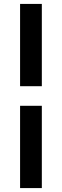

<svg xmlns="http://www.w3.org/2000/svg" viewBox="-20 -801 316 980"><path d="M82.5 -361V-781H193.5V-361ZM82.5 159V-261H193.5V159Z"/></svg>

Font: Heraclito SemiBold
Style: Regular
Weight: 600
Designer: Kostas Bartsokas (font) & Cristiano Sobral (main changes)
Foundry: Kostas Bartsokas (font) & Cristiano Sobral (main changes)
Version: Version 1.00;July 8, 2020;FontCreator 13.0.0.2655 64-bit